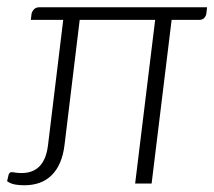

<svg xmlns="http://www.w3.org/2000/svg" viewBox="-28 -518 604 542"><path d="M556.5 -497.5 554.5 -479.5Q553.5 -472.5 548.5 -467.2Q543.5 -462 535 -462H456.5L400 0H353.5L410 -462H197L154 -107.5Q147 -52.5 118.2 -23.8Q89.5 5 40.5 5Q26 5 14 2.8Q2 0.5 -8 -6.5L-3.5 -25.5Q-1 -32 5 -32Q9 -32 15.5 -30.8Q22 -29.5 33 -29.5Q98 -29.5 107.5 -108L150.5 -462H59L61 -478.5Q62 -485 67.5 -491.2Q73 -497.5 83 -497.5Z"/></svg>

Font: Lato TR Light
Style: Italic
Weight: 300
Italic angle: -12°
Designer: Lukasz Dziedzic
Foundry: Lukasz Dziedzic
Version: Version 1.104 2013